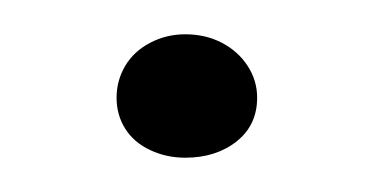

<svg xmlns="http://www.w3.org/2000/svg" viewBox="-20 -90 217 112"><path d="M88 2Q77 2 67.5 -2.5Q58 -7 53 -15Q48 -23 48 -33Q48 -43 53 -51.5Q58 -60 67.5 -65Q77 -70 88 -70Q100 -70 109.5 -65Q119 -60 124.5 -51.5Q130 -43 130 -33Q130 -17 118 -7.5Q106 2 88 2Z"/></svg>

Font: Sour Gummy Black ExtraLight
Style: Regular
Weight: 250
Version: Version 1.000